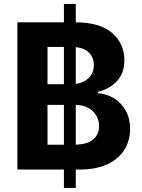

<svg xmlns="http://www.w3.org/2000/svg" viewBox="-20 -838 702 949"><path d="M295.9 90.8V0H65.9V-727.5H295.9V-818.4H354.5V-727.5Q474.1 -727.5 534.4 -674.8Q594.7 -622.1 594.7 -540.5Q594.7 -476.1 557.4 -436.5Q520 -397 463.9 -384.3V-377Q504.9 -375 541.3 -353.5Q577.6 -332 600.3 -293.2Q623 -254.4 623 -200.7Q623 -143.1 594.7 -97.7Q566.4 -52.2 510.7 -26.1Q455.1 0 373 0H354.5V90.8ZM354.5 -319.8V-123Q414.6 -125 442.1 -149.9Q469.7 -174.8 469.7 -214.8Q469.7 -258.8 438.7 -288.3Q407.7 -317.9 354.5 -319.8ZM214.8 -122.6H295.9V-319.8H214.8ZM214.8 -421.9H295.9V-606H214.8ZM354.5 -605V-423.3Q394 -428.7 418.9 -453.1Q443.8 -477.5 443.8 -516.6Q443.8 -552.7 420.9 -576.7Q397.9 -600.6 354.5 -605Z"/></svg>

Font: Inter-Bold
Style: Bold
Weight: 700
Designer: Rasmus Andersson
Foundry: rsms
Version: Version 4.000;git-a52131595